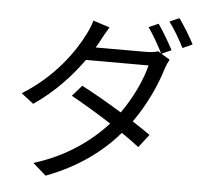

<svg xmlns="http://www.w3.org/2000/svg" viewBox="-60 -910 1119 1041"><g transform="rotate(5 500.0 -389.0)"><path d="M712 -783C739 -746 772 -687 792 -647L775 -657C759 -651 736 -648 709 -648H436C444 -661 451 -673 457 -685C467 -704 485 -737 501 -763L411 -792C405 -767 389 -731 379 -713C334 -622 231 -472 58 -366L125 -314C237 -390 326 -487 389 -576H730C711 -497 663 -395 602 -309C524 -357 440 -405 382 -435L330 -376C386 -345 471 -295 550 -244C460 -144 328 -48 154 5L226 68C402 2 528 -95 618 -199C656 -173 689 -149 713 -130L768 -201C743 -219 709 -242 671 -266C741 -364 792 -476 818 -564C823 -580 833 -603 841 -617L794 -645L847 -669C826 -710 790 -770 765 -806ZM822 -823C850 -786 883 -730 905 -686L958 -710C940 -747 901 -809 875 -846Z"/></g></svg>

Font: Noto Sans CJK SC Regular
Style: Regular
Weight: 400
Designer: Ryoko NISHIZUKA (kana & ideographs); Paul D. Hunt (Latin, Greek & Cyrillic); Wenlong ZHANG (bopomofo); Sandoll Communica
Foundry: Adobe Systems Incorporated
Version: Version 1.004;PS 1.004;hotconv 1.0.82;makeotf.lib2.5.63406